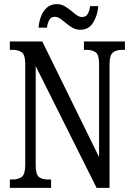

<svg xmlns="http://www.w3.org/2000/svg" viewBox="-20 -916 648 936"><path d="M28 0V-41H40Q69 -41 86 -53.5Q103 -66 103 -113V-605Q103 -649 86 -661Q69 -673 43 -673H28V-714H186L463 -150V-605Q463 -649 446.5 -661Q430 -673 403 -673H389V-714H589V-673H574Q547 -673 530.5 -660Q514 -647 514 -601V0H451L154 -594V-113Q154 -66 169.5 -53.5Q185 -41 213 -41H229V0ZM372 -771Q351 -771 334 -780.5Q317 -790 302.5 -802.5Q288 -815 274.5 -824.5Q261 -834 247 -834Q228 -834 219.5 -817.5Q211 -801 209 -781H168Q170 -810 180 -836.5Q190 -863 209.5 -879.5Q229 -896 257 -896Q277 -896 294 -886.5Q311 -877 325.5 -864.5Q340 -852 353.5 -842.5Q367 -833 380 -833Q400 -833 408.5 -849.5Q417 -866 419 -886H459Q456 -842 434.5 -806.5Q413 -771 372 -771Z"/></svg>

Font: Noto Serif Tamil ExtraCondensed
Style: Regular
Weight: 400
Width: 2
Designer: Indian Type Foundry, Tom Grace, and the Monotype Design Team
Foundry: Monotype Imaging Inc.
Version: Version 2.004; ttfautohint (v1.8.4.7-5d5b)